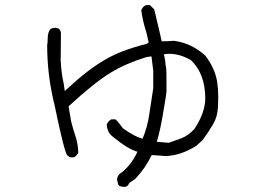

<svg xmlns="http://www.w3.org/2000/svg" viewBox="-20 -650 1040 753"><path d="M642 -90 692 -108Q720 -119 743 -145Q785 -209 785 -264Q785 -360 729 -414Q686 -439 644 -439Q633 -439 623 -437L624 -429H625Q625 -424 626 -423Q626 -417 628 -412Q628 -400 632 -381Q633 -379 633 -292Q630 -265 625 -238Q610 -142 595 -94ZM471 83Q446 83 443.5 73Q441 63 439 55Q439 44 448 33Q493 2 519 -55Q483 -64 421 -115Q399 -133 399 -163Q406 -177 417 -182H432Q438 -180 462 -147Q508 -114 539 -106Q558 -150 565.5 -202Q573 -254 581 -304V-373L574 -429L554 -426Q473 -401 414 -365Q350 -326 249 -233L259 -174Q267 -142 276.5 -114Q286 -86 287 -51Q281 -39 270 -33H254L244 -41Q233 -49 192 -247Q190 -252 189 -259Q165 -364 165 -473Q167 -484 167 -497Q167 -523 177 -535Q184 -541 200 -541Q217 -538 219 -521L218 -414Q220 -366 230 -321L234 -293Q324 -377 389 -414Q451 -452 555 -478Q558 -480 560.5 -481.5Q563 -483 563 -484L554 -523Q538 -573 534 -611Q544 -629 554 -630H568L585 -613Q592 -582 600 -549.5Q608 -517 614 -488Q638 -488 662 -490Q731 -481 785 -432Q824 -381 832 -327Q836 -298 836 -269L835 -234Q834 -194 815.5 -162.5Q797 -131 775 -101L751 -79Q690 -40 630 -38L575 -42Q551 9 510 52L488 67L481 78Q477 81 471 83Z"/></svg>

Font: Yozai
Style: Regular
Weight: 400
Designer: LXGW / Y.OzVox
Foundry: LXGW / Y.OzVox
Version: Version 0.861;October 22, 2024